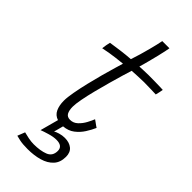

<svg xmlns="http://www.w3.org/2000/svg" viewBox="-299 -774 1079 1079"><g transform="rotate(45 241.0 -234.0)"><path d="M179.5 249Q140.5 249 116.5 244Q92.5 239 85.5 236.5L103 192Q116.5 196 140.8 200.8Q165 205.5 183 205.5Q236.5 205.5 271.8 191.5Q307 177.5 307 136Q307 97 257 97Q234 97 202.8 106.2Q171.5 115.5 155.5 122L185 13Q156 3.5 143.5 -23.2Q131 -50 131 -88Q131 -114.5 138.8 -157Q146.5 -199.5 158 -247.8Q169.5 -296 182 -341.8Q194.5 -387.5 204.8 -421.8Q215 -456 219 -469.5Q162 -464 123.2 -457.5Q84.5 -451 75 -448.5Q76 -460 79.2 -477Q82.5 -494 84.5 -501Q113 -505.5 154.2 -511Q195.5 -516.5 232.5 -519Q241.5 -545.5 250.2 -575.5Q259 -605.5 266.5 -634.5Q279.5 -683.5 285.5 -715.5H342.5Q342 -711.5 338 -691.2Q334 -671 327 -642.2Q320 -613.5 312 -583Q308 -567.5 303.8 -552.2Q299.5 -537 295.5 -523.5Q309.5 -524 331.8 -525Q354 -526 367.5 -526Q392.5 -526 417.2 -525.5Q442 -525 459.8 -524.5Q477.5 -524 481.5 -523.5Q480.5 -516.5 477.2 -500.8Q474 -485 471.5 -477.5Q467 -477.5 437 -478.8Q407 -480 376.5 -480Q355 -479.5 329 -478.5Q303 -477.5 282 -476Q276.5 -459 265.5 -422.5Q254.5 -386 241.8 -340Q229 -294 217 -247Q205 -200 197.5 -160.5Q190 -121 190 -99Q190 -70 199.2 -53Q208.5 -36 232 -36Q257.5 -36 277 -54.2Q296.5 -72.5 309.5 -96.8Q322.5 -121 329 -138Q332 -136 340.8 -129.8Q349.5 -123.5 358 -117.2Q366.5 -111 369.5 -109.5Q358 -83 340 -54.8Q322 -26.5 295.2 -6Q268.5 14.5 230 17.5L215 74Q222.5 68 243 62Q263.5 56 283 56Q319 56 341 73.8Q363 91.5 363 127Q363 171.5 338.2 198.2Q313.5 225 271.8 237Q230 249 179.5 249Z"/></g></svg>

Font: Grandstander ExtraLight
Style: Italic
Weight: 200
Italic angle: -15°
Designer: Tyler Finck
Foundry: Etcetera Type Co
Version: Version 1.200; ttfautohint (v1.8.3)